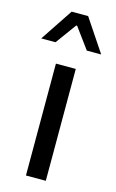

<svg xmlns="http://www.w3.org/2000/svg" viewBox="-119 -761 486 807"><g transform="rotate(15 124.5 -357.5)"><path d="M81.1 0V-486.8H167.5V0ZM-5.9 -573.2 88.4 -714.8H160.2L254.9 -573.2H192.4L126 -663.6H122.1L56.2 -573.2Z"/></g></svg>

Font: Varta Light Medium
Style: Regular
Weight: 500
Version: Version 1.004